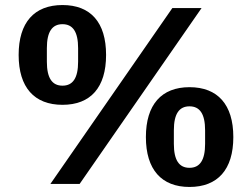

<svg xmlns="http://www.w3.org/2000/svg" viewBox="-20 -730 1000 762"><path d="M296 0 780 -698H664L180 0ZM228 -314C340 -314 401 -383 401 -512C401 -641 340 -710 228 -710C116 -710 54 -641 54 -512C54 -383 116 -314 228 -314ZM228 -390C187 -390 166 -420 166 -485V-539C166 -604 187 -634 228 -634C269 -634 290 -604 290 -539V-485C290 -420 269 -390 228 -390ZM732 12C844 12 906 -57 906 -186C906 -315 844 -384 732 -384C621 -384 559 -315 559 -186C559 -57 621 12 732 12ZM732 -64C691 -64 670 -94 670 -159V-213C670 -278 691 -308 732 -308C773 -308 794 -278 794 -213V-159C794 -94 773 -64 732 -64Z"/></svg>

Font: IBM Plex Thai Looped SemiBold
Style: Regular
Weight: 600
Designer: Mike Abbink, Paul van der Laan, Pieter van Rosmalen, Ben Mitchell, Mark Frömberg
Foundry: Bold Monday
Version: Version 1.0